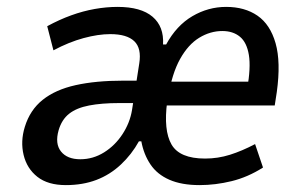

<svg xmlns="http://www.w3.org/2000/svg" viewBox="-20 -528 876 557"><path d="M171 9Q119 9 88.5 -15Q58 -39 48.5 -78.5Q39 -118 52 -160Q67 -209 104 -238.5Q141 -268 199.5 -281Q258 -294 337 -294H401L392 -229H325Q275 -229 238.5 -222Q202 -215 180.5 -198Q159 -181 150 -150Q139 -111 157 -88.5Q175 -66 213 -66Q250 -66 282 -86Q314 -106 335.5 -139Q357 -172 363 -209L384 -344Q391 -388 369.5 -408.5Q348 -429 300 -429Q265 -429 222.5 -417.5Q180 -406 135 -382L117 -452Q152 -471 186.5 -483.5Q221 -496 255 -502Q289 -508 321 -508Q389 -508 422.5 -479.5Q456 -451 453 -399H462Q492 -454 538 -481Q584 -508 636 -508Q690 -508 727 -482.5Q764 -457 779.5 -402.5Q795 -348 783 -261L777 -222H448L458 -291H716L697 -270Q708 -332 702 -368.5Q696 -405 676 -421.5Q656 -438 625 -438Q590 -438 558 -418.5Q526 -399 502.5 -357Q479 -315 468 -247L465 -233Q454 -150 477.5 -109Q501 -68 575 -68Q612 -68 647 -79Q682 -90 720 -110L743 -42Q699 -14 652 -2.5Q605 9 559 9Q507 9 471.5 -6.5Q436 -22 416.5 -51Q397 -80 390 -118H383Q362 -80 330.5 -50.5Q299 -21 259.5 -6Q220 9 171 9Z"/></svg>

Font: Nunito Sans 7pt Condensed SemiBold
Style: Italic
Weight: 600
Width: 3
Italic angle: -9°
Designer: Vernon Adams
Foundry: Vernon Adams
Version: Version 3.101;gftools[0.9.27]